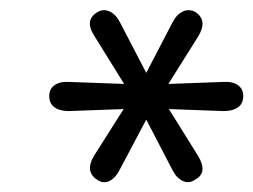

<svg xmlns="http://www.w3.org/2000/svg" viewBox="-20 -726 504 382"><path d="M174 -368Q148 -384 167 -416L226 -509L117 -505Q99 -505 88.5 -512.5Q78 -520 78 -535Q78 -549 88.5 -556.5Q99 -564 117 -563L227 -559L168 -654Q147 -686 174 -702Q186 -709 198.5 -703Q211 -697 219 -681L271 -581L323 -681Q331 -697 343.5 -703Q356 -709 369 -702Q394 -685 374 -653L315 -559L425 -563Q443 -564 453.5 -556.5Q464 -549 464 -535Q464 -520 453.5 -512.5Q443 -505 425 -505L316 -509L374 -416Q394 -383 369 -369Q356 -360 343.5 -366Q331 -372 323 -388L271 -488L218 -388Q210 -372 198 -366Q186 -360 174 -368Z"/></svg>

Font: Nunito
Style: Italic
Weight: 400
Italic angle: -9°
Designer: Vernon Adams
Foundry: Vernon Adams
Version: Version 3.601; ttfautohint (v1.8.2.53-6de2)